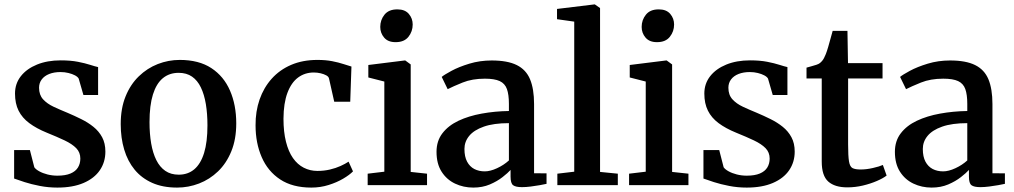

<svg xmlns="http://www.w3.org/2000/svg" viewBox="-20 -839 4596 870"><path d="M240 11Q199 11 160.5 3.5Q122 -4 91.5 -13.8Q61 -23.5 44 -30V-159H115.5L135.5 -81Q141.5 -72 157.5 -63Q173.5 -54 195.2 -48.5Q217 -43 240 -43Q276.5 -43 299.5 -52.8Q322.5 -62.5 333.2 -80Q344 -97.5 344 -120.5Q344 -148.5 325.5 -167.5Q307 -186.5 272.8 -202.8Q238.5 -219 191.5 -238Q145 -257 112.8 -281Q80.5 -305 64.2 -337.5Q48 -370 48 -415Q48 -460 74.5 -493.8Q101 -527.5 147.8 -546.5Q194.5 -565.5 255 -565.5Q300 -565.5 333 -559Q366 -552.5 388.5 -545.2Q411 -538 424.5 -535V-408.5H358L336.5 -483Q332 -491 319.8 -497.5Q307.5 -504 290.5 -508.2Q273.5 -512.5 254 -512.5Q225 -512.5 203 -503.8Q181 -495 169 -479Q157 -463 157 -441.5Q157 -409 175.2 -389Q193.5 -369 223 -355.2Q252.5 -341.5 285.5 -328Q317.5 -314.5 348.2 -299.2Q379 -284 403.5 -264.2Q428 -244.5 442.8 -217.2Q457.5 -190 457.5 -152Q457.5 -104.5 432.5 -67.8Q407.5 -31 358.8 -10Q310 11 240 11Z M527 -276.5Q527 -348 549 -402.2Q571 -456.5 609 -493.2Q647 -530 695 -548.8Q743 -567.5 794.5 -567.5Q881 -567.5 937.5 -530.5Q994 -493.5 1022.2 -428.5Q1050.5 -363.5 1050.5 -280Q1050.5 -208 1028.2 -153.5Q1006 -99 968 -62.5Q930 -26 882 -7.5Q834 11 782.5 11Q718 11 670 -10.2Q622 -31.5 590.2 -70Q558.5 -108.5 542.8 -161.2Q527 -214 527 -276.5ZM790 -47.5Q831.5 -47.5 860.5 -72Q889.5 -96.5 904.8 -146Q920 -195.5 920 -271Q920 -323.5 912.8 -367.2Q905.5 -411 890.2 -442.8Q875 -474.5 850.2 -491.8Q825.5 -509 789.5 -509Q747.5 -509 718 -484.8Q688.5 -460.5 673 -411Q657.5 -361.5 657.5 -285.5Q657.5 -232.5 665 -189Q672.5 -145.5 688.2 -113.8Q704 -82 729 -64.8Q754 -47.5 790 -47.5Z M1390.5 11Q1305.5 11 1249.5 -26Q1193.5 -63 1165.8 -127Q1138 -191 1138 -271Q1137.5 -334 1156.2 -388Q1175 -442 1211 -482.2Q1247 -522.5 1299.2 -545Q1351.5 -567.5 1418.5 -567.5Q1455.5 -567.5 1485 -561.8Q1514.5 -556 1536.2 -548.8Q1558 -541.5 1572.5 -537.5L1567 -378H1494.5L1471 -482.5Q1469.5 -491.5 1458.5 -497.5Q1447.5 -503.5 1432.5 -507Q1417.5 -510.5 1402 -510.5Q1361.5 -510.5 1330.8 -487.8Q1300 -465 1282.5 -418.5Q1265 -372 1264.5 -301Q1264.5 -241.5 1275.8 -196.8Q1287 -152 1307.5 -122.8Q1328 -93.5 1356.5 -79Q1385 -64.5 1418 -64.5Q1448.5 -64.5 1475 -70.8Q1501.5 -77 1523 -86.8Q1544.5 -96.5 1559.5 -106.5L1579.5 -62.5Q1564 -46.5 1535.2 -29.5Q1506.5 -12.5 1469.2 -0.8Q1432 11 1390.5 11Z M1646 0V-52L1721.5 -61V-469.5L1649 -488V-544.5L1813.5 -565H1816.5L1841 -547V-60L1915 -52V0ZM1772 -648Q1738 -648 1720.5 -668.8Q1703 -689.5 1703 -717Q1703 -748.5 1722.2 -772.5Q1741.5 -796.5 1780 -796.5H1781Q1815 -796.5 1832.5 -776Q1850 -755.5 1850 -728Q1850 -696.5 1830.8 -672.2Q1811.5 -648 1773 -648Z M2124.5 11Q2080 11 2042 -7Q2004 -25 1981 -61Q1958 -97 1958 -151Q1958 -200.5 1984.8 -235.2Q2011.5 -270 2057.5 -291.8Q2103.5 -313.5 2162.5 -324.2Q2221.5 -335 2286 -336V-368.5Q2286 -410.5 2277 -435.5Q2268 -460.5 2244.5 -471.5Q2221 -482.5 2177 -482.5Q2119.5 -482.5 2076.2 -465Q2033 -447.5 2008.5 -435L1981.5 -490.5Q1992.5 -500 2025.8 -518Q2059 -536 2106.8 -550.5Q2154.5 -565 2208 -565Q2279.5 -565 2321.5 -544.2Q2363.5 -523.5 2381.8 -479.8Q2400 -436 2400 -367.5V-54L2456.5 -53.5V-6Q2445.5 -3.5 2426.2 0Q2407 3.5 2385.2 6.2Q2363.5 9 2345.5 9Q2316.5 9 2305 0.2Q2293.5 -8.5 2293.5 -38.5V-69Q2281.5 -55.5 2257.2 -36.5Q2233 -17.5 2199.5 -3.2Q2166 11 2124.5 11ZM2176.5 -62.5Q2201.5 -62.5 2232.2 -76.8Q2263 -91 2286 -112V-281Q2217 -281 2172.2 -265.2Q2127.5 -249.5 2106 -223.2Q2084.5 -197 2084.5 -164Q2084.5 -129 2096.5 -106.5Q2108.5 -84 2129.2 -73.2Q2150 -62.5 2176.5 -62.5Z M2582 -61V-741L2504 -752V-798.5L2673 -819H2675.5L2699 -802.5V-60L2779.5 -52V0H2505.5V-52Z M2830.5 0V-52L2906 -61V-469.5L2833.5 -488V-544.5L2998 -565H3001L3025.5 -547V-60L3099.5 -52V0ZM2956.5 -648Q2922.5 -648 2905 -668.8Q2887.5 -689.5 2887.5 -717Q2887.5 -748.5 2906.8 -772.5Q2926 -796.5 2964.5 -796.5H2965.5Q2999.5 -796.5 3017 -776Q3034.5 -755.5 3034.5 -728Q3034.5 -696.5 3015.2 -672.2Q2996 -648 2957.5 -648Z M3363.5 11Q3322.5 11 3284 3.5Q3245.5 -4 3215 -13.8Q3184.5 -23.5 3167.5 -30V-159H3239L3259 -81Q3265 -72 3281 -63Q3297 -54 3318.8 -48.5Q3340.5 -43 3363.5 -43Q3400 -43 3423 -52.8Q3446 -62.5 3456.8 -80Q3467.5 -97.5 3467.5 -120.5Q3467.5 -148.5 3449 -167.5Q3430.5 -186.5 3396.2 -202.8Q3362 -219 3315 -238Q3268.5 -257 3236.2 -281Q3204 -305 3187.8 -337.5Q3171.5 -370 3171.5 -415Q3171.5 -460 3198 -493.8Q3224.5 -527.5 3271.2 -546.5Q3318 -565.5 3378.5 -565.5Q3423.5 -565.5 3456.5 -559Q3489.5 -552.5 3512 -545.2Q3534.5 -538 3548 -535V-408.5H3481.5L3460 -483Q3455.5 -491 3443.2 -497.5Q3431 -504 3414 -508.2Q3397 -512.5 3377.5 -512.5Q3348.5 -512.5 3326.5 -503.8Q3304.5 -495 3292.5 -479Q3280.5 -463 3280.5 -441.5Q3280.5 -409 3298.8 -389Q3317 -369 3346.5 -355.2Q3376 -341.5 3409 -328Q3441 -314.5 3471.8 -299.2Q3502.5 -284 3527 -264.2Q3551.5 -244.5 3566.2 -217.2Q3581 -190 3581 -152Q3581 -104.5 3556 -67.8Q3531 -31 3482.2 -10Q3433.5 11 3363.5 11Z M3819.5 10Q3763 10 3733.2 -16.2Q3703.5 -42.5 3703.5 -107V-483.5H3634.5V-532.5Q3645 -535.5 3657 -538.8Q3669 -542 3679.5 -545.5Q3690 -549 3695.5 -553.5Q3701.5 -558.5 3706 -564Q3710.5 -569.5 3714.2 -576.8Q3718 -584 3722 -594Q3727 -606.5 3732.8 -626.5Q3738.5 -646.5 3744 -666.5Q3749.5 -686.5 3753 -699H3820L3822.5 -553H3979V-483.5H3823V-184.5Q3823 -132 3827 -107.8Q3831 -83.5 3843.2 -77.2Q3855.5 -71 3879.5 -71Q3906 -71 3935.5 -77.8Q3965 -84.5 3980.5 -91.5L3997.5 -43.5Q3981.5 -31 3953 -18.8Q3924.5 -6.5 3889.8 1.8Q3855 10 3819.5 10Z M4201.5 11Q4157 11 4119 -7Q4081 -25 4058 -61Q4035 -97 4035 -151Q4035 -200.5 4061.8 -235.2Q4088.5 -270 4134.5 -291.8Q4180.5 -313.5 4239.5 -324.2Q4298.5 -335 4363 -336V-368.5Q4363 -410.5 4354 -435.5Q4345 -460.5 4321.5 -471.5Q4298 -482.5 4254 -482.5Q4196.5 -482.5 4153.2 -465Q4110 -447.5 4085.5 -435L4058.5 -490.5Q4069.5 -500 4102.8 -518Q4136 -536 4183.8 -550.5Q4231.5 -565 4285 -565Q4356.5 -565 4398.5 -544.2Q4440.5 -523.5 4458.8 -479.8Q4477 -436 4477 -367.5V-54L4533.5 -53.5V-6Q4522.5 -3.5 4503.2 0Q4484 3.5 4462.2 6.2Q4440.5 9 4422.5 9Q4393.5 9 4382 0.2Q4370.5 -8.5 4370.5 -38.5V-69Q4358.5 -55.5 4334.2 -36.5Q4310 -17.5 4276.5 -3.2Q4243 11 4201.5 11ZM4253.5 -62.5Q4278.5 -62.5 4309.2 -76.8Q4340 -91 4363 -112V-281Q4294 -281 4249.2 -265.2Q4204.5 -249.5 4183 -223.2Q4161.5 -197 4161.5 -164Q4161.5 -129 4173.5 -106.5Q4185.5 -84 4206.2 -73.2Q4227 -62.5 4253.5 -62.5Z"/></svg>

Font: Merriweather 24pt SemiBold
Style: Regular
Weight: 600
Designer: Eben Sorkin
Foundry: Eben Sorkin
Version: Version 2.100